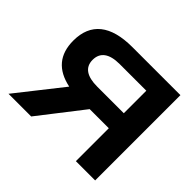

<svg xmlns="http://www.w3.org/2000/svg" viewBox="-125 -648 796 796"><g transform="rotate(45 273.0 -250.0)"><path d="M518 -500H236C109 -500 44 -448 44 -346C44 -265 85 -216 167 -199L10 0H143L293 -193H405V0H518ZM157 -346C157 -390 188 -413 249 -413H405V-281H249C188 -281 157 -303 157 -346Z"/></g></svg>

Font: LT Wave Medium
Style: Regular
Weight: 500
Designer: Daniel Lyons
Version: Version 2.5 (Glyphs App)